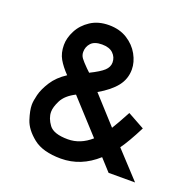

<svg xmlns="http://www.w3.org/2000/svg" viewBox="-132 -871 1032 1028"><g transform="rotate(20 383.5 -357.0)"><path d="M586 7 525 -60Q433 23 319 23Q216 23 161.5 -20.5Q107 -64 91 -113.5Q75 -163 75 -195Q75 -217 84 -253Q93 -289 120.5 -332Q148 -375 199 -408Q165 -443 146 -476Q127 -509 127 -555Q127 -595 149 -637.5Q171 -680 214.5 -708.5Q258 -737 319 -737Q379 -737 423 -709.5Q467 -682 490.5 -639.5Q514 -597 514 -555Q514 -501 481 -459Q448 -417 382 -379L521 -226Q542 -259 581 -332L677 -279Q632 -190 598 -143L737 7ZM319 -87Q390 -87 450 -140L279 -327Q224 -299 204.5 -260.5Q185 -222 185 -195Q185 -159 211.5 -123Q238 -87 319 -87ZM286 -479 305 -461Q360 -488 382 -508.5Q404 -529 404 -555Q404 -585 382.5 -606Q361 -627 319 -627Q276 -627 256.5 -606Q237 -585 237 -555Q237 -536 248 -521Q259 -506 286 -479Z"/></g></svg>

Font: SUITE
Style: Bold
Weight: 700
Designer: Sun
Foundry: Sun
Version: Version 2.040